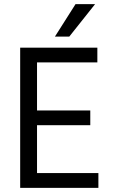

<svg xmlns="http://www.w3.org/2000/svg" viewBox="-20 -903 541 923"><path d="M453 0H77V-674H448V-603H158V-372H414V-301H158V-71H453ZM313 -727H244L343 -883H437Z"/></svg>

Font: Hind Vadodara
Style: Regular
Weight: 400
Designer: Hitesh Malaviya
Foundry: Indian Type Foundry
Version: Version 1.001;PS 1.0;hotconv 1.0.86;makeotf.lib2.5.63406; tt